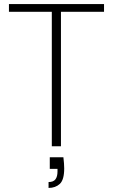

<svg xmlns="http://www.w3.org/2000/svg" viewBox="-20 -720 557 945"><path d="M235 0V-662H24V-700H492V-662H280V0ZM219 205V176Q243 176 253 162.5Q263 149 263 124V111H225V54H292Q294 70 295 84Q296 98 296 109Q296 165 274.5 185Q253 205 219 205Z"/></svg>

Font: DM Sans 28pt ExtraLight
Style: Regular
Weight: 250
Version: Version 4.004;gftools[0.9.30]